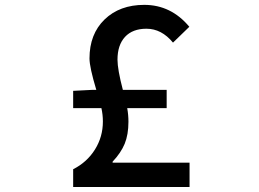

<svg xmlns="http://www.w3.org/2000/svg" viewBox="-20 -750 1040 770"><path d="M431.6 -97.7H740.2V0H273.4V-71.3Q329.1 -99.6 360.8 -150.4Q392.6 -201.2 392.6 -262.7Q392.6 -290 386.7 -316.4H273.4V-385.7L349.6 -389.6H366.2Q338.9 -480.5 338.9 -515.6Q338.9 -613.3 399.4 -671.9Q460 -730.5 558.6 -730.5Q666 -730.5 739.3 -642.6L673.8 -579.1Q627.9 -634.8 567.4 -634.8Q511.7 -634.8 481.4 -602.1Q451.2 -569.3 451.2 -510.7Q451.2 -471.7 472.7 -389.6H648.4V-316.4H490.2Q495.1 -289.1 495.1 -261.7Q495.1 -210 480 -173.3Q464.8 -136.7 431.6 -101.6Z"/></svg>

Font: GenEi Gothic M SemiBold
Style: Regular
Weight: 500
Designer: o_tamon (Modified); [Source Han Sans]
Ryoko NISHIZUKA  (kana & ideographs); Paul D. Hunt (Latin, Greek & Cyrillic); Wenl
Version: Version 1.1a;Original Version 1.004